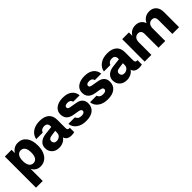

<svg xmlns="http://www.w3.org/2000/svg" viewBox="234 -1671 3024 3024"><g transform="rotate(-45 1746.0 -158.5)"><path d="M549 -252Q549 -171 523.5 -112Q498 -53 452.5 -21.5Q407 10 348 10Q298 10 262.5 -12.5Q227 -35 207 -77V194H57V-500H207V-427Q231 -466 268.5 -488Q306 -510 353 -510Q444 -510 496.5 -442Q549 -374 549 -252ZM397 -250Q397 -321 372 -357Q347 -393 303 -393Q258 -393 232.5 -356.5Q207 -320 207 -250Q207 -180 232.5 -143.5Q258 -107 303 -107Q347 -107 372 -143Q397 -179 397 -250Z M1101 -97V1Q1074 9 1037 9Q988 9 957.5 -10.5Q927 -30 917 -67Q896 -31 853.5 -10.5Q811 10 762 10Q688 10 642.5 -33Q597 -76 597 -147Q597 -210 642.5 -249.5Q688 -289 766 -297L904 -313V-330Q904 -401 833 -401Q765 -401 744 -344H600Q613 -419 676.5 -464.5Q740 -510 840 -510Q940 -510 995 -462.5Q1050 -415 1050 -323V-141Q1050 -117 1059.5 -106.5Q1069 -96 1088 -96Q1095 -96 1101 -97ZM904 -186V-225L817 -213Q778 -208 761 -193.5Q744 -179 744 -152Q744 -127 760.5 -110.5Q777 -94 808 -94Q844 -94 874 -117.5Q904 -141 904 -186Z M1128 -156H1274Q1282 -129 1304.5 -113.5Q1327 -98 1365 -98Q1400 -98 1417.5 -109.5Q1435 -121 1435 -141Q1435 -159 1423 -168.5Q1411 -178 1380 -184L1285 -200Q1144 -225 1144 -351Q1144 -424 1201.5 -467.5Q1259 -511 1357 -511Q1452 -511 1508 -468.5Q1564 -426 1572 -349H1429Q1416 -402 1354 -402Q1323 -402 1305.5 -391.5Q1288 -381 1288 -359Q1288 -328 1339 -321L1448 -302Q1514 -291 1547 -255Q1580 -219 1580 -163Q1580 -81 1523.5 -34.5Q1467 12 1361 12Q1262 12 1199 -34Q1136 -80 1128 -156Z M1610 -156H1756Q1764 -129 1786.5 -113.5Q1809 -98 1847 -98Q1882 -98 1899.5 -109.5Q1917 -121 1917 -141Q1917 -159 1905 -168.5Q1893 -178 1862 -184L1767 -200Q1626 -225 1626 -351Q1626 -424 1683.5 -467.5Q1741 -511 1839 -511Q1934 -511 1990 -468.5Q2046 -426 2054 -349H1911Q1898 -402 1836 -402Q1805 -402 1787.5 -391.5Q1770 -381 1770 -359Q1770 -328 1821 -321L1930 -302Q1996 -291 2029 -255Q2062 -219 2062 -163Q2062 -81 2005.5 -34.5Q1949 12 1843 12Q1744 12 1681 -34Q1618 -80 1610 -156Z M2608 -97V1Q2581 9 2544 9Q2495 9 2464.5 -10.5Q2434 -30 2424 -67Q2403 -31 2360.5 -10.5Q2318 10 2269 10Q2195 10 2149.5 -33Q2104 -76 2104 -147Q2104 -210 2149.5 -249.5Q2195 -289 2273 -297L2411 -313V-330Q2411 -401 2340 -401Q2272 -401 2251 -344H2107Q2120 -419 2183.5 -464.5Q2247 -510 2347 -510Q2447 -510 2502 -462.5Q2557 -415 2557 -323V-141Q2557 -117 2566.5 -106.5Q2576 -96 2595 -96Q2602 -96 2608 -97ZM2411 -186V-225L2324 -213Q2285 -208 2268 -193.5Q2251 -179 2251 -152Q2251 -127 2267.5 -110.5Q2284 -94 2315 -94Q2351 -94 2381 -117.5Q2411 -141 2411 -186Z M3438 -338V0H3288V-307Q3288 -389 3219 -389Q3180 -389 3155 -361.5Q3130 -334 3130 -277V0H2980V-307Q2980 -348 2962 -368.5Q2944 -389 2911 -389Q2871 -389 2846 -361.5Q2821 -334 2821 -277V0H2671V-500H2821V-424Q2845 -466 2883.5 -488Q2922 -510 2972 -510Q3027 -510 3065.5 -483.5Q3104 -457 3120 -407Q3143 -457 3184.5 -483.5Q3226 -510 3281 -510Q3353 -510 3395.5 -464.5Q3438 -419 3438 -338Z"/></g></svg>

Font: CBA Beacon Sans Extra Bold
Style: Regular
Weight: 800
Designer: Wei Huang
Foundry: Wei Huang
Version: Version 1.002